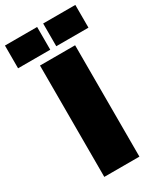

<svg xmlns="http://www.w3.org/2000/svg" viewBox="-291 -995 906 1075"><g transform="rotate(-30 162.5 -457.5)"><path d="M49 -720H276V0H49ZM-65 -915H143V-768H-65ZM182 -915H390V-768H182Z"/></g></svg>

Font: Aspekta 1000
Style: Regular
Weight: 1000
Designer: Ivo Dolenc
Version: Version 2.000